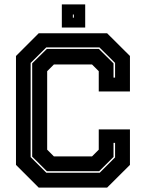

<svg xmlns="http://www.w3.org/2000/svg" viewBox="-20 -851 662 871"><path d="M155.5 0 52.5 -103V-597L155.5 -700H466L569.5 -597V-436H428V-528L397.5 -558.5H224.5L194 -528V-172L224.5 -141.5H397.5L428 -172V-264H569.5V-103L466 0ZM190 -67.5H432.5L502 -137V-203H495V-139L430 -74.5H192.5L126 -140.5V-563.5L192.5 -629H428.5L495 -563.5V-499H502V-565.5L431 -636H190L119 -565.5V-138.5ZM260.5 -726V-831H366.5V-726ZM310.5 -771H315V-785H310.5Z"/></svg>

Font: Tourney ExtraBold
Style: Regular
Weight: 800
Designer: Tyler Finck
Foundry: Etcetera Type Co
Version: Version 1.015